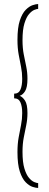

<svg xmlns="http://www.w3.org/2000/svg" viewBox="-20 -771 242 951"><path d="M169 160Q159 160 142 154.8Q125 149.5 107.5 132Q90 114.5 78.2 78.8Q66.5 43 66.5 -17.5Q66.5 -58.5 72.5 -90.8Q78.5 -123 84.2 -152Q90 -181 90 -211Q90 -244 81.2 -264Q72.5 -284 50 -284V-307Q72.5 -307 81.2 -327Q90 -347 90 -380.5Q90 -411 84.2 -439.8Q78.5 -468.5 72.5 -500.8Q66.5 -533 66.5 -573.5Q66.5 -634 78.2 -669.5Q90 -705 107.5 -722.5Q125 -740 142 -745.5Q159 -751 169 -751V-727Q163 -727 150.2 -722Q137.5 -717 124 -701.5Q110.5 -686 101 -655Q91.5 -624 91.5 -572Q91.5 -532.5 97.8 -501Q104 -469.5 110 -440.8Q116 -412 116 -381Q116 -337.5 104 -319Q92 -300.5 77.5 -296.5Q92 -291 104 -272.5Q116 -254 116 -211Q116 -180 110 -151Q104 -122 97.8 -90.2Q91.5 -58.5 91.5 -19Q91.5 33 101 64Q110.5 95 124 110.5Q137.5 126 150.2 131Q163 136 169 136Z"/></svg>

Font: Imbue 48pt
Style: Regular
Weight: 400
Designer: Tyler Finck
Foundry: Etcetera Type Company
Version: Version 1.102